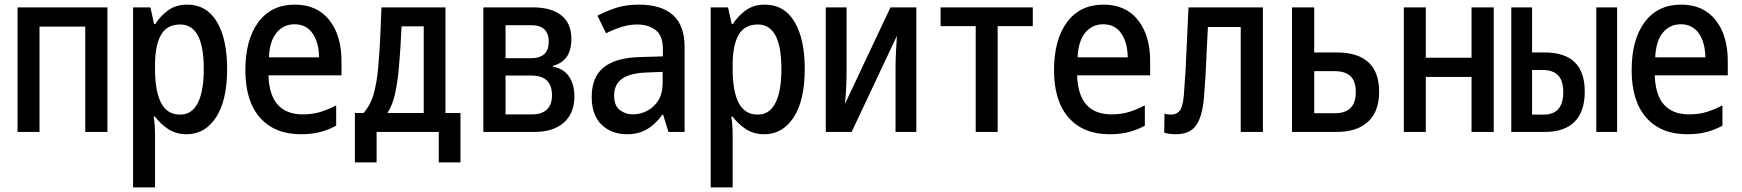

<svg xmlns="http://www.w3.org/2000/svg" viewBox="-20 -571 7540 831"><path d="M56 0V-539H445V0H349V-456H151V0Z M556 240V-539H631L647 -467H652Q674 -502 708 -526.5Q742 -551 790 -551Q874 -551 918.5 -477Q963 -403 963 -273Q963 -136 915 -63Q867 10 788 10Q742 10 708.5 -12Q675 -34 651 -66H645Q648 -50 649.5 -28.5Q651 -7 651 13V240ZM760 -75Q811 -75 836.5 -126Q862 -177 862 -273Q862 -465 760 -465Q702 -465 676.5 -419.5Q651 -374 651 -290V-270Q651 -177 677 -126Q703 -75 760 -75Z M1282 10Q1169 10 1105.5 -61.5Q1042 -133 1042 -267Q1042 -400 1098.5 -475.5Q1155 -551 1256 -551Q1352 -551 1405 -484.5Q1458 -418 1458 -306V-245H1142Q1147 -76 1291 -76Q1334 -76 1368.5 -87Q1403 -98 1435 -115V-27Q1404 -10 1367.5 0Q1331 10 1282 10ZM1144 -323H1361Q1360 -388 1332.5 -427Q1305 -466 1255 -466Q1207 -466 1177 -429.5Q1147 -393 1144 -323Z M1516 132V-82H1554Q1585 -119 1598 -166.5Q1611 -214 1617 -281Q1619 -308 1621.5 -339Q1624 -370 1626 -417Q1628 -464 1631 -539H1908V-82H1973V132H1879V0H1610V132ZM1707 -285Q1701 -216 1690 -166Q1679 -116 1657 -82H1814V-457H1718Q1716 -409 1713 -365Q1710 -321 1707 -285Z M2072 0V-539H2288Q2365 -539 2409 -505Q2453 -471 2453 -401Q2453 -307 2373 -286V-282Q2418 -275 2442 -241Q2466 -207 2466 -154Q2466 -81 2420.5 -40.5Q2375 0 2293 0ZM2168 -319H2278Q2355 -319 2355 -391Q2355 -462 2278 -462H2168ZM2168 -76H2285Q2324 -76 2346.5 -96.5Q2369 -117 2369 -159Q2369 -244 2280 -244H2168Z M2694 10Q2627 10 2584 -31Q2541 -72 2541 -152Q2541 -237 2592.5 -279Q2644 -321 2748 -324L2849 -327V-359Q2849 -417 2817.5 -441Q2786 -465 2737 -465Q2704 -465 2670.5 -454.5Q2637 -444 2603 -427L2566 -503Q2610 -526 2651.5 -538.5Q2693 -551 2745 -551Q2842 -551 2892.5 -506Q2943 -461 2943 -368V0H2873L2850 -75H2847Q2817 -33 2780 -11.5Q2743 10 2694 10ZM2719 -76Q2751 -76 2780.5 -91Q2810 -106 2829 -136Q2848 -166 2848 -213V-260L2775 -257Q2705 -254 2671.5 -229.5Q2638 -205 2638 -157Q2638 -114 2662.5 -95Q2687 -76 2719 -76Z M3056 240V-539H3131L3147 -467H3152Q3174 -502 3208 -526.5Q3242 -551 3290 -551Q3374 -551 3418.5 -477Q3463 -403 3463 -273Q3463 -136 3415 -63Q3367 10 3288 10Q3242 10 3208.5 -12Q3175 -34 3151 -66H3145Q3148 -50 3149.5 -28.5Q3151 -7 3151 13V240ZM3260 -75Q3311 -75 3336.5 -126Q3362 -177 3362 -273Q3362 -465 3260 -465Q3202 -465 3176.5 -419.5Q3151 -374 3151 -290V-270Q3151 -177 3177 -126Q3203 -75 3260 -75Z M3554 0V-539H3644V-254Q3644 -223 3642 -186.5Q3640 -150 3637 -121L3834 -539H3946V0H3856V-279Q3856 -313 3858 -350Q3860 -387 3862 -416L3666 0Z M4203 0V-458H4051V-539H4450V-458H4298V0Z M4782 10Q4669 10 4605.5 -61.5Q4542 -133 4542 -267Q4542 -400 4598.5 -475.5Q4655 -551 4756 -551Q4852 -551 4905 -484.5Q4958 -418 4958 -306V-245H4642Q4647 -76 4791 -76Q4834 -76 4868.5 -87Q4903 -98 4935 -115V-27Q4904 -10 4867.5 0Q4831 10 4782 10ZM4644 -323H4861Q4860 -388 4832.5 -427Q4805 -466 4755 -466Q4707 -466 4677 -429.5Q4647 -393 4644 -323Z M5069 10Q5040 10 5019 3L5020 -79Q5033 -75 5048 -75Q5073 -75 5086.5 -92.5Q5100 -110 5104 -161Q5108 -211 5111 -262Q5114 -313 5116.5 -378.5Q5119 -444 5124 -539H5446V0H5350V-454H5208Q5204 -386 5202 -335.5Q5200 -285 5197.5 -241.5Q5195 -198 5191 -150Q5184 -67 5157 -28.5Q5130 10 5069 10Z M5572 0V-539H5668V-344H5764Q5949 -344 5949 -174Q5949 -88 5901 -44Q5853 0 5765 0ZM5668 -81H5758Q5848 -81 5848 -172Q5848 -220 5825 -241.5Q5802 -263 5757 -263H5668Z M6056 0V-539H6151V-321H6349V-539H6445V0H6349V-238H6151V0Z M6521 0V-539H6611V-344H6665Q6839 -344 6839 -175Q6839 -88 6795 -44Q6751 0 6667 0ZM6889 0V-539H6979V0ZM6611 -75H6661Q6746 -75 6746 -172Q6746 -222 6723.5 -245Q6701 -268 6659 -268H6611Z M7282 10Q7169 10 7105.5 -61.5Q7042 -133 7042 -267Q7042 -400 7098.5 -475.5Q7155 -551 7256 -551Q7352 -551 7405 -484.5Q7458 -418 7458 -306V-245H7142Q7147 -76 7291 -76Q7334 -76 7368.5 -87Q7403 -98 7435 -115V-27Q7404 -10 7367.5 0Q7331 10 7282 10ZM7144 -323H7361Q7360 -388 7332.5 -427Q7305 -466 7255 -466Q7207 -466 7177 -429.5Q7147 -393 7144 -323Z"/></svg>

Font: Noto Sans Mono ExtraCondensed Medium
Style: Regular
Weight: 500
Width: 2
Designer: Monotype Design Team
Foundry: Monotype Imaging Inc.
Version: Version 2.014